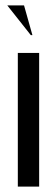

<svg xmlns="http://www.w3.org/2000/svg" viewBox="-20 -691 208 711"><path d="M125 -495V0H46V-495ZM94 -561 7 -671H69L100 -561Z"/></svg>

Font: Moniqa SemBd Narrow Display
Style: Regular
Weight: 600
Width: 4
Designer: Rajesh Rajput
Foundry: Rajesh Rajput
Version: Version 1.000